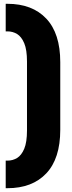

<svg xmlns="http://www.w3.org/2000/svg" viewBox="-20 -824 377 1010"><path d="M297 -141Q297 10 223.5 88Q150 166 19 166H10V21H19Q47 21 70 7Q93 -7 107.5 -41.5Q122 -76 122 -138V-500Q122 -562 107.5 -596.5Q93 -631 70 -645Q47 -659 19 -659H10V-804H19Q150 -804 223.5 -726Q297 -648 297 -497Z"/></svg>

Font: Teko Variable Light
Style: Regular
Weight: 300
Designer: Manushi Parikh, Jonny Pinhorn
Foundry: Indian Type Foundry
Version: Version 3.000